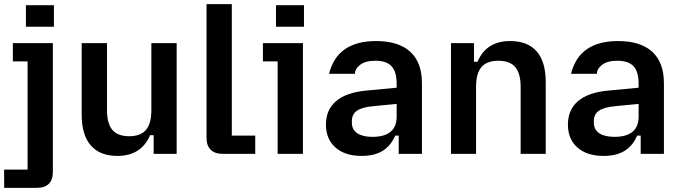

<svg xmlns="http://www.w3.org/2000/svg" viewBox="-36 -742 3289 926"><path d="M-16 76H97V-446H26V-534H219V87Q219 125 199.5 144.5Q180 164 142 164H-16ZM89 -717H224V-613H89Z M358 -188V-534H480V-211Q480 -146 506 -115.5Q532 -85 587 -85Q642 -85 668 -115.5Q694 -146 694 -211V-534H816V0H705V-90H688Q645 10 530 10Q446 10 402 -40.5Q358 -91 358 -188Z M960 -77V-722H1082V-88H1195V0H1037Q1000 0 980 -20Q960 -40 960 -77Z M1303 -446H1232V-534H1425V0H1303ZM1295 -717H1430V-613H1295Z M1536 -141Q1536 -213 1585 -254.5Q1634 -296 1729 -305L1877 -319V-338Q1877 -396 1852.5 -422.5Q1828 -449 1775 -449Q1726 -449 1701 -429.5Q1676 -410 1676 -388V-386H1551Q1590 -544 1778 -544Q1886 -544 1942.5 -492.5Q1999 -441 1999 -341V0H1887V-88H1870Q1849 -39 1809.5 -14.5Q1770 10 1708 10Q1628 10 1582 -30.5Q1536 -71 1536 -141ZM1760 -82Q1877 -82 1877 -180V-241L1765 -230Q1710 -225 1685.5 -208Q1661 -191 1661 -157V-150Q1661 -117 1687 -99.5Q1713 -82 1760 -82Z M2139 -534H2250V-444H2267Q2309 -544 2424 -544Q2509 -544 2552.5 -494Q2596 -444 2596 -346V0H2475V-323Q2475 -388 2449 -418.5Q2423 -449 2368 -449Q2312 -449 2286 -418.5Q2260 -388 2260 -323V0H2139Z M2703 -141Q2703 -213 2752 -254.5Q2801 -296 2896 -305L3044 -319V-338Q3044 -396 3019.5 -422.5Q2995 -449 2942 -449Q2893 -449 2868 -429.5Q2843 -410 2843 -388V-386H2718Q2757 -544 2945 -544Q3053 -544 3109.5 -492.5Q3166 -441 3166 -341V0H3054V-88H3037Q3016 -39 2976.5 -14.5Q2937 10 2875 10Q2795 10 2749 -30.5Q2703 -71 2703 -141ZM2927 -82Q3044 -82 3044 -180V-241L2932 -230Q2877 -225 2852.5 -208Q2828 -191 2828 -157V-150Q2828 -117 2854 -99.5Q2880 -82 2927 -82Z"/></svg>

Font: Mozilla Text BETA SemiBold
Style: Regular
Weight: 600
Designer: Studio DRAMA
Foundry: Studio DRAMA
Version: Version 0.100